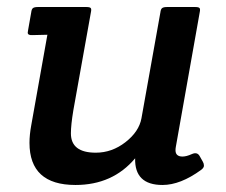

<svg xmlns="http://www.w3.org/2000/svg" viewBox="-20 -515 644 547"><path d="M182 -135Q182 -80 253 -80Q299 -80 337.5 -110Q376 -140 383 -178L437 -480Q438 -489 442 -492Q446 -495 456 -495H536Q546 -495 548.5 -492Q551 -489 549 -480L481 -97Q480 -92 480 -87Q480 -69 500 -69Q511 -69 526.5 -76Q542 -83 549 -70L558 -54Q561 -49 561 -43Q561 -37 553 -31Q494 12 443 12Q363 12 365 -64Q301 12 195 12Q64 12 64 -108Q64 -131 69 -158L115 -416L73 -415Q59 -414 59 -422Q59 -425 60 -429L69 -480Q70 -489 74 -492Q78 -495 88 -495H226Q236 -495 238.5 -492Q241 -489 239 -480L189 -201Q182 -159 182 -135Z"/></svg>

Font: Crete Round
Style: Italic
Weight: 400
Designer: Veronika Burian
Foundry: TypeTogether
Version: Version 1.001; ttfautohint (v1.6)